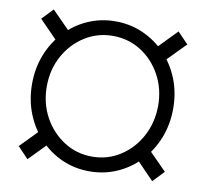

<svg xmlns="http://www.w3.org/2000/svg" viewBox="-71 -684 829 772"><g transform="rotate(10 343.0 -298.0)"><path d="M341.3 9.8Q281.2 9.8 229 -13.4Q176.8 -36.6 137.5 -78.4Q98.1 -120.1 75.9 -176Q53.7 -231.9 53.7 -296.9Q53.7 -361.8 75.9 -417.5Q98.1 -473.1 137.5 -514.6Q176.8 -556.2 229 -579.3Q281.2 -602.5 341.3 -602.5Q401.4 -602.5 453.9 -579.3Q506.3 -556.2 545.9 -514.6Q585.4 -473.1 607.7 -417.5Q629.9 -361.8 629.9 -296.9Q629.9 -231.9 607.7 -176Q585.4 -120.1 545.9 -78.4Q506.3 -36.6 453.9 -13.4Q401.4 9.8 341.3 9.8ZM341.3 -50.3Q404.8 -50.3 456.3 -83.5Q507.8 -116.7 537.8 -172.6Q567.9 -228.5 568.4 -296.9Q568.4 -365.7 538.1 -421.6Q507.8 -477.5 456.3 -510.3Q404.8 -543 341.3 -543Q278.3 -543 226.6 -510.3Q174.8 -477.5 144.3 -421.6Q113.8 -365.7 113.8 -296.9Q113.8 -228.5 144.3 -172.6Q174.8 -116.7 226.6 -83.5Q278.3 -50.3 341.3 -50.3ZM546.4 -464.8 503.9 -510.3 597.2 -606.4 641.1 -561ZM597.2 4.9 503.9 -91.8 546.4 -136.7 641.1 -41ZM87.9 4.9 44.4 -41 138.2 -136.7 182.6 -91.8ZM138.2 -464.8 44.4 -561 87.9 -606.4 182.6 -510.3Z"/></g></svg>

Font: Inter 24pt Light
Style: Regular
Weight: 300
Designer: Rasmus Andersson
Foundry: rsms
Version: Version 4.001;git-66647c0bb